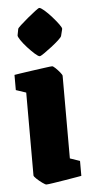

<svg xmlns="http://www.w3.org/2000/svg" viewBox="-53 -750 375 794"><g transform="rotate(-5 134.5 -353.0)"><path d="M47 -639Q47 -642 60 -654Q73 -666 91 -681Q109 -696 123.5 -707Q138 -718 141 -718Q147 -718 161.5 -705.5Q176 -693 191.5 -675.5Q207 -658 218 -643Q229 -628 228 -623L221 -595Q220 -590 207 -578Q194 -566 176.5 -552.5Q159 -539 144.5 -529Q130 -519 126 -519Q120 -519 106 -531.5Q92 -544 76.5 -561Q61 -578 51 -593Q41 -608 42 -613ZM107 12Q103 12 90.5 3Q78 -6 67.5 -16Q57 -26 57 -30V-374L15 -388V-451Q15 -451 36.5 -454.5Q58 -458 88 -462Q118 -466 142.5 -469.5Q167 -473 173 -473Q177 -473 186.5 -464Q196 -455 204.5 -444.5Q213 -434 213 -430V-87L254 -73V-11Q254 -11 234 -7.5Q214 -4 186.5 0.5Q159 5 136 8.5Q113 12 107 12Z"/></g></svg>

Font: Grenze Gotisch Black
Style: Regular
Weight: 900
Designer: Renata Polastri
Foundry: Omnibus-Type
Version: Version 1.001